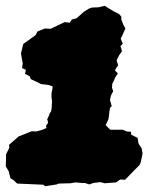

<svg xmlns="http://www.w3.org/2000/svg" viewBox="-36 -628 534 660"><path d="M9 -10 0 -15 -6 -39 -16 -56 -15 -98 -4 -120 -5 -130 28 -159 46 -166 73 -177 88 -176 107 -181 117 -185 124 -188 122 -195 125 -200 129 -205 128 -213 126 -217 130 -226 133 -232 134 -237 139 -244 141 -251V-255L142 -261V-269L143 -278L141 -294V-306L142 -312L144 -321L145 -331L130 -336L105 -339L87 -348L70 -356L66 -366L50 -374L53 -388L40 -394L42 -411L36 -444L44 -477L54 -484L86 -507L93 -520L118 -530L138 -529L186 -552L204 -550L211 -561L227 -565L253 -588L269 -598L280 -602L303 -603L324 -608L340 -598L353 -590L373 -580L381 -571V-561L388 -543L395 -530L387 -512L379 -495L386 -478L378 -469L381 -461L383 -451L374 -439L365 -421L367 -414L370 -403L364 -395L359 -386L369 -376L365 -369L359 -360L356 -352L350 -340L349 -327L353 -314L347 -303L345 -298L342 -284L345 -274L348 -263L342 -257L340 -244L339 -234L337 -219L333 -210L327 -198L343 -182H386L400 -176L414 -175L415 -165L437 -154L439 -141L441 -133L451 -118L454 -100L448 -71L444 -61L422 -39L394 -10L377 -11L363 -1L324 2L309 -2L285 1L271 6L256 1H246L223 -1L206 2L166 3L159 6L119 12L113 7L23 3Z"/></svg>

Font: Winky Rough Black
Style: Italic
Weight: 900
Italic angle: -8.97852°
Designer: Simon Atzbach
Foundry: typofactur
Version: Version 1.206; ttfautohint (v1.8.4.7-5d5b)